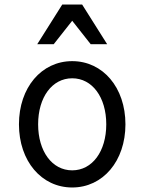

<svg xmlns="http://www.w3.org/2000/svg" viewBox="-20 -821 640 851"><path d="M300 10C436 10 536 -107 536 -270C536 -433 436 -550 300 -550C164 -550 64 -433 64 -270C64 -107 164 10 300 10ZM300 -66C211 -66 149 -150 149 -270C149 -390 211 -474 300 -474C389 -474 451 -390 451 -270C451 -150 389 -66 300 -66ZM145 -625H218L300 -729L382 -625H455L344 -801H256Z"/></svg>

Font: CommitMono
Style: 400Regular
Weight: 400
Monospace: yes
Designer: Eigil Nikolajsen
Foundry: Eigil Nikolajsen
Version: Version 1.143